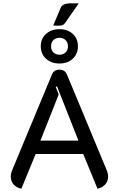

<svg xmlns="http://www.w3.org/2000/svg" viewBox="-20 -1129 717 1158"><path d="M346 -1082Q357 -1109 408 -1109H455L373 -991Q366 -981 357 -977.5Q348 -974 328 -974L301 -975ZM226 -850Q226 -896 257.5 -924.5Q289 -953 339 -953Q388 -953 419 -924.5Q450 -896 450 -850Q450 -804 419 -775Q388 -746 339 -746Q289 -746 257.5 -775Q226 -804 226 -850ZM390 -850Q390 -873 375.5 -887Q361 -901 339 -901Q316 -901 302 -887Q288 -873 288 -850Q288 -827 302 -813Q316 -799 339 -799Q361 -799 375.5 -813Q390 -827 390 -850ZM45 -64Q45 -83 54 -104L293 -679Q305 -709 339 -709Q371 -709 384 -679L623 -104Q632 -83 632 -64Q632 -37 615 -17Q598 3 568 9L482 -200H195L109 9Q79 3 62 -16.5Q45 -36 45 -64ZM453 -281 324 -608 316 -605 334 -559 224 -281Z"/></svg>

Font: K2D
Style: Regular
Weight: 400
Version: Version 1.000; ttfautohint (v1.6)